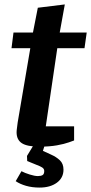

<svg xmlns="http://www.w3.org/2000/svg" viewBox="-20 -654 412 868"><path d="M159 9Q103 9 79 -6.5Q55 -22 55 -56Q55 -64 57 -77.5Q59 -91 60 -101L117 -436H32L41 -507H129L151 -619L273 -634L250 -507H372L362 -436H239L187 -83H315V-19Q312 -18 291.5 -10.5Q271 -3 237.5 3Q204 9 159 9ZM159 194Q125 194 97.5 186Q70 178 51 165L77 120Q92 128 114.5 135Q137 142 151 142Q165 142 172.5 137.5Q180 133 180 119Q180 109 170.5 103Q161 97 147 92L103 74L102 51L133 0H183L174 28L211 45Q234 55 250.5 70.5Q267 86 267 113Q267 150 237 172Q207 194 159 194Z"/></svg>

Font: Faustina Light
Style: Bold Italic
Weight: 700
Italic angle: -8°
Version: Version 1.200